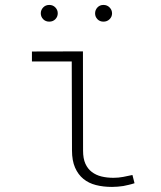

<svg xmlns="http://www.w3.org/2000/svg" viewBox="-20 -733 640 763"><path d="M106.9 -528.3V-488.8H265.1L266.1 -135.3Q266.1 -94.7 278.3 -66.9Q290.5 -39.1 311.5 -22Q332.5 -4.9 361.3 2.4Q390.1 9.8 425.3 9.8Q436.5 9.8 447.8 8.8Q459 7.8 469.7 6.3Q480.5 3.9 491.7 1.5Q502.9 -1 514.6 -4.9L506.3 -37.6Q488.3 -33.7 469.5 -30Q450.7 -26.4 430.7 -26.4Q405.3 -26.4 383.3 -31.7Q361.3 -37.1 344.7 -49.8Q328.6 -62 319.3 -82.5Q310.1 -103 310.1 -134.3L309.6 -528.8ZM142.1 -680.2Q142.1 -666.5 151.6 -656.7Q161.1 -647 175.8 -647Q190.4 -647 200 -656.7Q209.5 -666.5 209.5 -680.2Q209.5 -693.4 200 -703.4Q190.4 -713.4 175.8 -713.4Q161.1 -713.4 151.6 -703.4Q142.1 -693.4 142.1 -680.2ZM357.9 -679.7Q357.9 -666.5 367.2 -656.7Q376.5 -647 391.1 -647Q405.8 -647 415.5 -656.7Q425.3 -666.5 425.3 -679.7Q425.3 -693.4 415.5 -703.4Q405.8 -713.4 391.1 -713.4Q376.5 -713.4 367.2 -703.4Q357.9 -693.4 357.9 -679.7Z"/></svg>

Font: Roboto Mono ExtraLight
Style: Regular
Weight: 250
Monospace: yes
Designer: Google
Version: Version 3.000